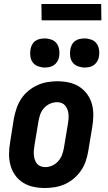

<svg xmlns="http://www.w3.org/2000/svg" viewBox="-20 -936 540 964"><path d="M206 8Q176 8 147.5 2Q119 -4 95.5 -19Q72 -34 56 -56.5Q40 -79 32.5 -106.5Q25 -134 25.5 -164Q26 -194 31 -223L50 -343Q55 -368 63.5 -393Q72 -418 86.5 -440Q101 -462 122 -479.5Q143 -497 167 -508Q191 -519 216.5 -523.5Q242 -528 267 -528Q297 -528 325.5 -522Q354 -516 377.5 -501Q401 -486 417.5 -463.5Q434 -441 441.5 -413.5Q449 -386 448.5 -356Q448 -326 443 -297L423 -177Q419 -152 410.5 -127Q402 -102 387 -80Q372 -58 351.5 -40.5Q331 -23 307 -12Q283 -1 257 3.5Q231 8 206 8ZM207 -97Q225 -97 242 -104.5Q259 -112 272 -126.5Q285 -141 291.5 -158.5Q298 -176 301 -194L321 -314Q323 -326 324 -338Q325 -350 324 -362Q323 -374 319 -385Q315 -396 308 -405Q301 -414 290 -418.5Q279 -423 267 -423Q249 -423 231.5 -415.5Q214 -408 201 -393.5Q188 -379 182 -361.5Q176 -344 173 -326L153 -206Q151 -194 150 -182Q149 -170 150 -158Q151 -146 154.5 -135Q158 -124 165 -115Q172 -106 183.5 -101.5Q195 -97 207 -97ZM405 -597Q388 -597 371.5 -603Q355 -609 345 -622Q335 -635 332.5 -652.5Q330 -670 333 -688Q335 -700 341 -711.5Q347 -723 357.5 -730.5Q368 -738 380.5 -740.5Q393 -743 405 -743Q422 -743 438.5 -737Q455 -731 464.5 -718Q474 -705 477 -687.5Q480 -670 477 -652Q475 -640 468.5 -628.5Q462 -617 451.5 -609.5Q441 -602 429 -599.5Q417 -597 405 -597ZM205 -597Q188 -597 171.5 -603Q155 -609 145 -622Q135 -635 132.5 -652.5Q130 -670 133 -688Q135 -700 141 -711.5Q147 -723 157.5 -730.5Q168 -738 180.5 -740.5Q193 -743 205 -743Q222 -743 238.5 -737Q255 -731 264.5 -718Q274 -705 277 -687.5Q280 -670 277 -652Q275 -640 268.5 -628.5Q262 -617 251.5 -609.5Q241 -602 229 -599.5Q217 -597 205 -597ZM189 -834 188 -916H488L489 -834Z"/></svg>

Font: Iosevka Extrabold
Style: Italic
Weight: 800
Italic angle: -9°
Monospace: yes
Designer: Belleve Invis
Foundry: Belleve Invis
Version: Version 32.5.0; ttfautohint (v1.8.4)